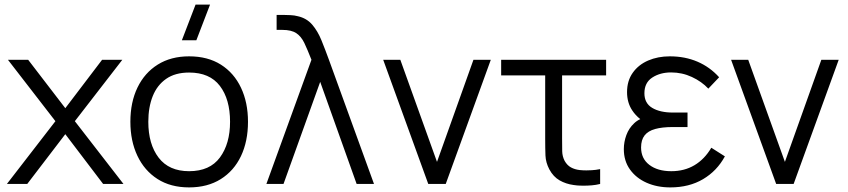

<svg xmlns="http://www.w3.org/2000/svg" viewBox="-20 -800 3688 835"><path d="M10 0 221 -273 14.5 -540H102.5L264 -329.5L424 -540H512L305.5 -273L517 0H428.5L264 -216.5L98.5 0Z M834 -625H771L830.5 -780H893.5ZM802.5 15Q722 15 665 -21.5Q608 -58 577.5 -122.5Q547 -187 547 -270.5Q547 -355.5 578 -419.5Q609 -483.5 666.2 -519.2Q723.5 -555 802.5 -555Q883.5 -555 940.8 -518.8Q998 -482.5 1028.2 -418.2Q1058.5 -354 1058.5 -270.5Q1058.5 -185.5 1028 -121.2Q997.5 -57 940 -21Q882.5 15 802.5 15ZM802.5 -55.5Q892.5 -55.5 936.5 -115.2Q980.5 -175 980.5 -270.5Q980.5 -368.5 936.2 -426.5Q892 -484.5 802.5 -484.5Q742 -484.5 702.8 -457.2Q663.5 -430 644.2 -381.8Q625 -333.5 625 -270.5Q625 -173 670 -114.2Q715 -55.5 802.5 -55.5Z M1138.5 0 1334.5 -540Q1317.5 -583.5 1303.8 -612.5Q1290 -641.5 1268.5 -655.8Q1247 -670 1208 -670H1183V-735H1216Q1225.5 -735 1243 -734.2Q1260.5 -733.5 1275 -729.5Q1313.5 -721 1337.8 -692.8Q1362 -664.5 1378.2 -624.2Q1394.5 -584 1410.5 -540L1606.5 0H1531L1372.5 -444L1213 0Z M1842.5 0 1646.5 -540H1721L1880.5 -96L2039 -540H2114.5L1918.5 0Z M2474 4.5Q2441 0 2413.8 -15.5Q2386.5 -31 2369 -63.5Q2353.5 -93 2352.2 -123.5Q2351 -154 2351 -195.5V-472H2159.5V-540H2616V-472H2424.5V-198.5Q2424.5 -164 2425 -142Q2425.5 -120 2435.5 -100.5Q2446.5 -81 2463 -72Q2479.5 -63 2500.5 -60.5Q2515 -59 2530 -59Q2538 -59 2553.8 -59.8Q2569.5 -60.5 2590 -64.5V0Q2572 4.5 2553.8 6Q2535.5 7.5 2519.5 7.5Q2515 7.5 2502.5 7.2Q2490 7 2474 4.5Z M2895 15Q2838 15 2792.2 -5.2Q2746.5 -25.5 2719.8 -62.8Q2693 -100 2693 -151.5Q2693 -182.5 2704 -212.5Q2715 -242.5 2738 -264Q2749.5 -275 2764.5 -282Q2743.5 -298.5 2729.5 -320Q2707 -353.5 2707 -399.5Q2707 -448.5 2731.8 -483.5Q2756.5 -518.5 2798.8 -536.8Q2841 -555 2893 -555Q2959 -555 3013.2 -531.8Q3067.5 -508.5 3107.5 -464L3060.5 -414.5Q3031.5 -445.5 2989 -465.2Q2946.5 -485 2898.5 -485Q2851 -485 2816.8 -462.8Q2782.5 -440.5 2782.5 -394.5Q2782.5 -351 2816.5 -330.8Q2850.5 -310.5 2906.5 -310.5H2970V-247.5H2906Q2860 -247.5 2829.2 -239Q2798.5 -230.5 2783.2 -211Q2768 -191.5 2768 -158.5Q2768 -110.5 2804 -83Q2840 -55.5 2899.5 -55.5Q2956.5 -55.5 3000.2 -81.5Q3044 -107.5 3073.5 -157.5L3132.5 -120Q3098 -56.5 3037.5 -20.8Q2977 15 2895 15Z M3355.5 0 3159.5 -540H3234L3393.5 -96L3552 -540H3627.5L3431.5 0Z"/></svg>

Font: Cns Manrope
Style: Regular
Weight: 400
Designer: Mikhail Sharanda
Foundry: Mikhail Sharanda
Version: Version 4.504